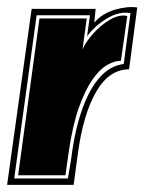

<svg xmlns="http://www.w3.org/2000/svg" viewBox="-47 -520 406 540"><path d="M-27 0 42 -495H222L218 -456Q240 -482 275.5 -492.5Q311 -503 339 -499L316 -325Q260 -325 223.5 -262Q187 -199 172 -88L160 0ZM-7 -18H144Q150 -53 152.5 -68.5Q155 -84 157 -101Q174 -208 210.5 -270.5Q247 -333 301 -340L320 -483Q290 -489 255.5 -469Q221 -449 198 -418L206 -477H56ZM4 -27 64 -468H197L185 -381Q194 -402 215.5 -426Q237 -450 263 -465Q289 -480 311 -475L293 -349Q275 -349 254 -337Q233 -325 213 -296Q192 -266 174.5 -216.5Q157 -167 146 -91L137 -27Z"/></svg>

Font: Alumni Sans Collegiate One
Style: Italic
Weight: 400
Italic angle: -8°
Designer: Robert E. Leuschke
Foundry: Robert E. Leuschke
Version: Version 1.100